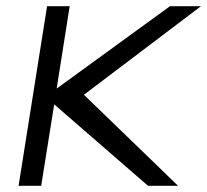

<svg xmlns="http://www.w3.org/2000/svg" viewBox="-20 -600 669 620"><path d="M40 0H113L155 -263L458 0H555L251 -294L629 -580H529L163 -314L205 -580H132Z"/></svg>

Font: Charger Pro
Style: ExtObl
Weight: 400
Designer: Jasper
Foundry: Cannot Into Space Fonts
Version: Version 1.09